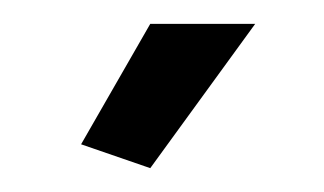

<svg xmlns="http://www.w3.org/2000/svg" viewBox="-20 -750 272 161"><path d="M194 -730H106L48 -629L106 -609Z"/></svg>

Font: Raleway Med
Style: Regular
Weight: 500
Designer: Matt McInerney, Pablo Impallari, Rodrigo Fuenzalida
Foundry: Matt McInerney, Pablo Impallari, Rodrigo Fuenzalida
Version: Version 3.00 July 28, 2015